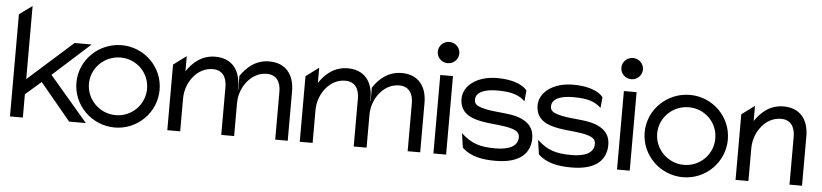

<svg xmlns="http://www.w3.org/2000/svg" viewBox="-41 -866 4705 1099"><g transform="rotate(5 2311.0 -316.5)"><path d="M471 0 251 -258 465 -451H367L109 -221V-641L35 -587V0H109V-134L199 -212L375 0Z M469 -226C469 -318 545 -391 637 -391C729 -391 803 -318 803 -226C803 -134 729 -60 637 -60C545 -60 469 -134 469 -226ZM397 -226C397 -95 506 11 637 11C768 11 875 -95 875 -226C875 -357 768 -462 637 -462C506 -462 397 -357 397 -226Z M1249 -276V0H1321H1323V-187C1323 -243 1344 -288 1371 -319C1395 -347 1431 -371 1479 -371C1534 -371 1559 -331 1559 -276V0H1631V-284C1631 -379 1582 -443 1487 -443C1409 -443 1358 -397 1323 -345V-267L1321 -266V-284C1321 -379 1272 -443 1177 -443C1099 -443 1048 -397 1013 -345V-432L939 -377V0H1013V-187C1013 -243 1034 -288 1061 -319C1085 -347 1121 -371 1169 -371C1224 -371 1249 -331 1249 -276Z M2010 -276V0H2082H2084V-187C2084 -243 2105 -288 2132 -319C2156 -347 2192 -371 2240 -371C2295 -371 2320 -331 2320 -276V0H2392V-284C2392 -379 2343 -443 2248 -443C2170 -443 2119 -397 2084 -345V-267L2082 -266V-284C2082 -379 2033 -443 1938 -443C1860 -443 1809 -397 1774 -345V-432L1700 -377V0H1774V-187C1774 -243 1795 -288 1822 -319C1846 -347 1882 -371 1930 -371C1985 -371 2010 -331 2010 -276Z M2442 -583C2442 -549 2470 -522 2504 -522C2538 -522 2566 -549 2566 -583C2566 -617 2538 -644 2504 -644C2470 -644 2442 -617 2442 -583ZM2541 0V-451H2468V0Z M2633 -48C2682 0 2752 11 2825 11C2974 11 3024 -57 3024 -135C3024 -199 2987 -229 2941 -247C2879 -271 2782 -264 2717 -286C2696 -293 2678 -302 2678 -327C2678 -375 2736 -391 2801 -391C2882 -391 2926 -377 2961 -343L2967 -405C2934 -447 2862 -462 2795 -462C2676 -462 2601 -399 2601 -327C2601 -245 2663 -218 2733 -206C2787 -196 2857 -196 2905 -180C2927 -173 2947 -162 2947 -135C2947 -80 2891 -60 2819 -60C2730 -60 2681 -75 2621 -130Z M3070 -48C3119 0 3189 11 3262 11C3411 11 3461 -57 3461 -135C3461 -199 3424 -229 3378 -247C3316 -271 3219 -264 3154 -286C3133 -293 3115 -302 3115 -327C3115 -375 3173 -391 3238 -391C3319 -391 3363 -377 3398 -343L3404 -405C3371 -447 3299 -462 3232 -462C3113 -462 3038 -399 3038 -327C3038 -245 3100 -218 3170 -206C3224 -196 3294 -196 3342 -180C3364 -173 3384 -162 3384 -135C3384 -80 3328 -60 3256 -60C3167 -60 3118 -75 3058 -130Z M3497 -583C3497 -549 3525 -522 3559 -522C3593 -522 3621 -549 3621 -583C3621 -617 3593 -644 3559 -644C3525 -644 3497 -617 3497 -583ZM3596 0V-451H3523V0Z M3734 -226C3734 -318 3810 -391 3902 -391C3994 -391 4068 -318 4068 -226C4068 -134 3994 -60 3902 -60C3810 -60 3734 -134 3734 -226ZM3662 -226C3662 -95 3771 11 3902 11C4033 11 4140 -95 4140 -226C4140 -357 4033 -462 3902 -462C3771 -462 3662 -357 3662 -226Z M4586 0V-284C4586 -379 4537 -443 4442 -443C4364 -443 4313 -397 4278 -345V-432L4204 -377V0H4278V-187C4278 -243 4299 -288 4326 -319C4350 -347 4386 -371 4434 -371C4489 -371 4514 -331 4514 -276V0Z"/></g></svg>

Font: Charger
Style: Regular
Weight: 400
Designer: Jasper
Foundry: Cannot Into Space Fonts
Version: Version 0.98